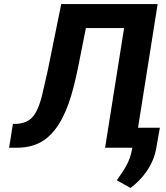

<svg xmlns="http://www.w3.org/2000/svg" viewBox="-20 -731 821 950"><path d="M25 0H61C149 0 206 -31 251 -88C309 -162 339 -266 365 -391L405 -592H594L500 0H635L634 4C623 74 589 115 558 161L626 199C683 156 740 88 754 -3L771 -99H663L760 -711H283L218 -391C207 -340 197 -297 189 -263C181 -229 171 -201 160 -180C139 -140 112 -122 63 -118H44Z"/></svg>

Font: Asimov Pro
Style: BdObl
Weight: 700
Designer: Google
Version: Version 2.000980; 2014